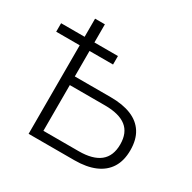

<svg xmlns="http://www.w3.org/2000/svg" viewBox="-156 -861 1018 1018"><g transform="rotate(30 352.5 -352.5)"><path d="M144 0V-542H0V-594H144V-705H204V-594H348V-542H204V-386H424Q498 -386 549.5 -365Q601 -344 628 -301.5Q655 -259 655 -194Q655 -130 628 -87Q601 -44 549.5 -22Q498 0 424 0ZM204 -53H420Q506 -53 549.5 -88Q593 -123 593 -194Q593 -265 549.5 -299Q506 -333 420 -333H204Z"/></g></svg>

Font: Nunito Sans 12pt Light
Style: Regular
Weight: 300
Designer: Vernon Adams
Foundry: Vernon Adams
Version: Version 3.101;gftools[0.9.27]